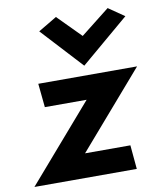

<svg xmlns="http://www.w3.org/2000/svg" viewBox="-89 -874 792 955"><g transform="rotate(-10 307.0 -397.0)"><path d="M165 -748 356 -541 600 -748 520 -803 374 -688 259 -804ZM524 10 513 -111H284L614 -492H115L127 -372H338L7 10Z"/></g></svg>

Font: Bluebird
Style: SfBdObl
Weight: 700
Designer: Jasper
Foundry: Cannot Into Space Fonts
Version: Version 0.98